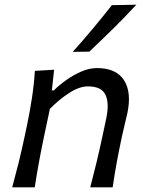

<svg xmlns="http://www.w3.org/2000/svg" viewBox="-20 -798 622 818"><path d="M32 0Q47 -55 59.8 -106.5Q72.5 -158 85.5 -219L96 -269Q107.5 -323.5 116.2 -381.2Q125 -439 128.5 -496L210.5 -501L201 -413H209.5Q231 -434.5 261.8 -456.5Q292.5 -478.5 326.5 -493.2Q360.5 -508 393 -508Q475 -508 508.2 -456.5Q541.5 -405 522.5 -315Q518 -294 512 -270.8Q506 -247.5 500 -219Q487 -158 477.5 -106.5Q468 -55 460 0H364.5Q379 -55 391.2 -105.8Q403.5 -156.5 416 -215.5L432.5 -292.5Q446.5 -359 429.2 -394.5Q412 -430 354.5 -430Q317.5 -430 273 -400.8Q228.5 -371.5 192.5 -334L167.5 -216Q155 -156.5 145.8 -105.8Q136.5 -55 128 0ZM290 -577Q334.5 -627 376 -676.5Q417.5 -726 456.5 -776L561 -778Q514 -727 463.5 -677.2Q413 -627.5 360.5 -578Z"/></svg>

Font: Commissioner Flair
Style: Italic
Weight: 400
Italic angle: -12°
Designer: Kostas Bartsokas
Foundry: Kostas Bartsokas
Version: Version 1.000; ttfautohint (v1.8.3)